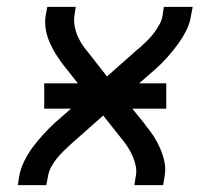

<svg xmlns="http://www.w3.org/2000/svg" viewBox="-20 -540 640 560"><path d="M32 0 36 -26Q40 -48 50.5 -69.5Q61 -91 75 -110Q89 -129 105.5 -147Q122 -165 139 -181L187 -223H109V-297H207L170 -344Q170 -344 170 -344Q170 -344 170 -344L169 -345Q157 -360 146 -377Q135 -394 126.5 -412.5Q118 -431 114 -451.5Q110 -472 113 -494L118 -520H201L197 -494Q195 -479 197.5 -464.5Q200 -450 205.5 -437Q211 -424 218.5 -412Q226 -400 235 -390L292 -317L379 -394Q382 -396 384.5 -398.5Q387 -401 390 -403Q390 -403 390 -403Q390 -403 390 -403Q401 -413 411 -423Q421 -433 429.5 -444.5Q438 -456 445 -468.5Q452 -481 454 -494L458 -520H542L537 -494Q534 -472 523 -450.5Q512 -429 498 -410Q484 -391 468 -373Q452 -355 434 -339L386 -297H465V-223H366L404 -176Q404 -176 404 -176Q404 -176 404 -176V-175Q417 -160 428 -143Q439 -126 447 -107.5Q455 -89 459.5 -68.5Q464 -48 460 -26L456 0H372L376 -26Q379 -41 376 -55.5Q373 -70 367.5 -83Q362 -96 354.5 -108Q347 -120 339 -130L281 -203L194 -126Q192 -124 189 -121.5Q186 -119 184 -117Q184 -117 184 -117Q184 -117 184 -117Q173 -107 163 -97Q153 -87 144 -75.5Q135 -64 128.5 -51.5Q122 -39 120 -26L115 0Z"/></svg>

Font: Zed Sans Extended
Style: Italic
Weight: 400
Width: 7
Italic angle: -9°
Designer: Belleve Invis
Foundry: Belleve Invis
Version: Version 1.0.0; ttfautohint (v1.8.4)